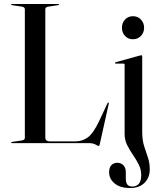

<svg xmlns="http://www.w3.org/2000/svg" viewBox="-20 -720 797 966"><path d="M272 -694 225.5 -687Q208 -685 208 -674V-28Q208 -8.5 232.5 -8.5H358Q394 -8.5 421.8 -28.8Q449.5 -49 479 -111L520.5 -200Q523 -204.5 525.5 -204Q529 -203.5 527 -197L482 5Q480.5 11.5 479.5 13Q478.5 14.5 477.5 14.5Q472 14.5 460.5 7.2Q449 0 424.5 0H40Q36 0 36 -3Q36 -5.5 41 -6L87.5 -13Q105 -15 105 -26V-674Q105 -685 87.5 -687L41 -694Q36 -694.5 36 -697Q36 -700 40 -700H273Q277 -700 277 -697Q277 -694.5 272 -694ZM648.5 -522.5Q624.5 -522.5 609 -539.2Q593.5 -556 593.5 -580.5Q593.5 -605 609.2 -621.8Q625 -638.5 648.5 -638.5Q673.5 -638.5 689.2 -621.5Q705 -604.5 705 -580.5Q705 -556 689 -539.2Q673 -522.5 648.5 -522.5ZM695.5 -56.5Q695.5 -15.5 705 14.5Q714.5 44.5 724 72Q733.5 99.5 733.5 132Q733.5 173.5 707.2 199.8Q681 226 634.5 226Q584.5 226 556.8 203Q529 180 529 147Q529 123 540.2 111Q551.5 99 570.5 99Q589 99 601 111.8Q613 124.5 613 145.5V179Q613 218.5 644.5 218.5Q690.5 218.5 690.5 161.5Q690.5 133 678 108Q665.5 83 649 59.2Q632.5 35.5 619.8 10Q607 -15.5 607 -45.5V-394.5Q607 -400 601 -400H562.5Q558.5 -400 558.5 -403Q558.5 -405.5 562.5 -407L681.5 -440Q688.5 -442 691 -442Q695.5 -442 695.5 -436Z"/></svg>

Font: Fraunces144ptRegular
Style: Regular
Weight: 400
Version: Version 1.000;[0bf87f6ff]